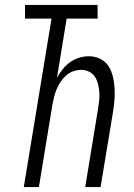

<svg xmlns="http://www.w3.org/2000/svg" viewBox="-20 -755 540 775"><path d="M76 0 188 -680H81V-735H374V-680H249L210 -441Q220 -459 233 -475.5Q246 -492 263 -504Q280 -516 299.5 -522Q319 -528 339 -528Q363 -528 384.5 -517.5Q406 -507 418 -488Q430 -469 435.5 -446.5Q441 -424 442.5 -400Q444 -376 442 -351.5Q440 -327 436 -302L386 0H324L375 -311Q378 -329 380 -346.5Q382 -364 381 -381Q380 -398 376 -414.5Q372 -431 363.5 -444.5Q355 -458 340 -465.5Q325 -473 307 -473Q292 -473 276 -467.5Q260 -462 247.5 -451Q235 -440 225.5 -426Q216 -412 209.5 -397Q203 -382 199 -366.5Q195 -351 192 -335L137 0Z"/></svg>

Font: Iosevka Curly Light
Style: Italic
Weight: 300
Italic angle: -9°
Monospace: yes
Designer: Belleve Invis
Foundry: Belleve Invis
Version: Version 22.1.2; ttfautohint (v1.8.4)